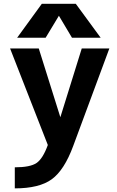

<svg xmlns="http://www.w3.org/2000/svg" viewBox="-20 -784 630 1033"><path d="M59.6 229.5V116.2Q142.6 116.2 176.8 92.8Q210.9 69.3 237.3 -3.9L34.2 -523.4H188.5L304.7 -153.3L419.9 -523.4H568.4L374 1Q326.2 130.9 258.8 180.2Q191.4 229.5 59.6 229.5ZM296.9 -699.2 225.6 -581.1H72.3L205.1 -763.7H387.7L521.5 -581.1H367.2Z"/></svg>

Font: Nasu
Style: Bold
Weight: 700
Designer: Ryoko NISHIZUKA (kana &amp; ideographs); Paul D. Hunt (Latin, Greek &amp; Cyrillic); Wenlong ZHANG (bopomofo); Sandoll C
Version: Version 2014.1215